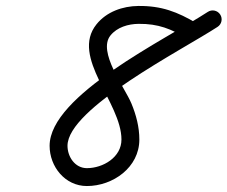

<svg xmlns="http://www.w3.org/2000/svg" viewBox="-20 -592 763 644"><path d="M650.2 -472.6C658.6 -486.8 654 -505.3 639.8 -513.8C575.3 -552.2 521.6 -572.8 444.1 -572C391.3 -571.5 337.4 -552.6 303.6 -510.4C215.3 -400.4 387.4 -248.3 387.4 -124C387.4 -64.4 325.6 -28 271.4 -28C231.6 -28 206.4 -66.1 206.4 -103C206.4 -228.8 590.9 -424.2 709.8 -501.9C723.7 -511 727.6 -529.5 718.5 -543.4C709.4 -557.3 690.9 -561.2 677 -552.1C677 -552.1 677 -552.1 677 -552.1C536 -459.9 146.4 -272.5 146.4 -103C146.4 -32.9 198.3 32 271.4 32C359 32 447.4 -30.6 447.4 -124C447.4 -165.9 436.7 -206.6 420.7 -245.1C398.3 -299.1 306.4 -418 350.4 -472.9C372.8 -500.8 410.1 -511.6 444.7 -512C511.2 -512.7 554.2 -495 609 -462.2C623.2 -453.7 641.7 -458.4 650.2 -472.6Z"/></svg>

Font: FRB American Cursive
Style: Bold Italic
Weight: 700
Italic angle: -25°
Version: Version 2.0;Modular Font Editor K font №1